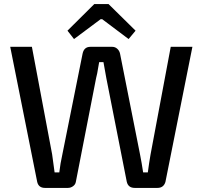

<svg xmlns="http://www.w3.org/2000/svg" viewBox="-20 -919 991 939"><path d="M643 -769 609 -728 480 -825H472L342 -728L310 -769L441 -899H511ZM921 -690 789 -29Q780 0 750 0H639Q607 0 600 -30L500 -537Q490 -589 486 -615H465Q463 -606 460.5 -590Q458 -574 455.5 -561Q453 -548 450 -537L351 -30Q349 -17 337.5 -8.5Q326 0 312 0H200Q169 0 162 -29L30 -690H136L235 -164Q238 -147 247 -76H270Q275 -119 285 -164L384 -657Q391 -690 422 -690H529Q543 -690 553.5 -680.5Q564 -671 567 -657L665 -163Q673 -123 680 -76H703Q705 -90 709 -119Q713 -148 716 -162L815 -690Z"/></svg>

Font: Exo 2.0 Medium
Style: Regular
Weight: 500
Designer: Natanael Gama
Version: Version 1.001;PS 001.001;hotconv 1.0.70;makeotf.lib2.5.58329